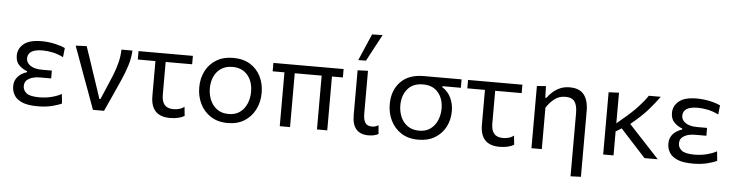

<svg xmlns="http://www.w3.org/2000/svg" viewBox="-54 -1061 5824 1524"><g transform="rotate(5 2858.0 -299.0)"><path d="M260.5 10Q181 10 136 -10Q91 -30 72.8 -62.2Q54.5 -94.5 54.5 -130.5Q54.5 -167.5 70.8 -192.5Q87 -217.5 110.2 -232Q133.5 -246.5 154 -252V-260Q120.5 -271 91 -299Q61.5 -327 61.5 -377Q61.5 -432 106.5 -469.8Q151.5 -507.5 248.5 -507.5Q301.5 -507.5 353.8 -496Q406 -484.5 436.5 -469L428.5 -396Q385 -417.5 342.8 -426.2Q300.5 -435 263.5 -435Q145 -435 145 -361Q145 -327.5 177.8 -304.8Q210.5 -282 272 -282H349.5V-219.5H260.5Q207.5 -219.5 172.8 -199.8Q138 -180 138 -140.5Q138 -107.5 165.5 -84.8Q193 -62 269.5 -62Q320.5 -62 367.2 -74.2Q414 -86.5 445 -104L452.5 -29Q427 -15.5 376.8 -2.8Q326.5 10 260.5 10Z M701.5 0Q684.5 -47 667 -95Q649.5 -142.5 633 -188L600.5 -276Q581 -330.5 560.5 -386.5Q540 -442 520.5 -496L608 -499.5Q623 -454.5 641.5 -400.5Q659.5 -346 678.5 -289.5Q697 -233 715 -181L745 -90.5H753.5L836.5 -286Q859 -342 871.5 -392.8Q884 -443.5 885.5 -496H973Q970 -434.5 951 -374.8Q932 -315 907 -259Q878 -194.5 848.8 -129.2Q819.5 -64 790 0Z M1316 11Q1162 11 1162 -150.5V-429H1021.5V-496H1454.5V-429H1243.5V-168.5Q1243.5 -114.5 1266.2 -87.8Q1289 -61 1338 -61Q1360 -61 1383 -67.2Q1406 -73.5 1423.5 -88L1431 -15.5Q1414.5 -4.5 1384.5 3.2Q1354.5 11 1316 11Z M1777 11Q1695.5 11 1639.5 -25.8Q1583.5 -62.5 1555 -122Q1526.5 -181.5 1526.5 -251Q1526.5 -325.5 1556.8 -383.5Q1587 -441.5 1642.8 -474.8Q1698.5 -508 1775.5 -508Q1855 -508 1910.2 -474Q1965.5 -440 1994.8 -381.8Q2024 -323.5 2024 -251Q2024 -177.5 1994 -118Q1964 -58.5 1908.8 -23.8Q1853.5 11 1777 11ZM1777 -61Q1831.5 -61 1867.5 -88Q1903.5 -115 1921.5 -158.5Q1939.5 -202 1939.5 -251Q1939.5 -335 1895.5 -385.5Q1851.5 -436 1776.5 -436Q1722.5 -436 1685.5 -411.2Q1648.5 -386.5 1629.8 -344.8Q1611 -303 1611 -251Q1611 -202 1629.2 -158.5Q1647.5 -115 1684.5 -88Q1721.5 -61 1777 -61Z M2190 0V-429H2096V-496H2655.5V-429H2568.5V0H2486.5V-429H2272V0Z M2896 11Q2834 11 2800.5 -25.5Q2767 -62 2767 -139.5V-496L2849.5 -499V-158.5Q2849.5 -110.5 2865 -85.8Q2880.5 -61 2919.5 -61Q2932.5 -61 2944.5 -64.2Q2956.5 -67.5 2970.5 -76L2976.5 -6.5Q2945 11 2896 11ZM2765 -577Q2788 -630.5 2811 -684Q2834 -737 2856.5 -789.5L2940.5 -791.5Q2911.5 -737.5 2883 -684.2Q2854.5 -631 2826.5 -578Z M3295 11Q3213.5 11 3157.8 -25.2Q3102 -61.5 3073.2 -121Q3044.5 -180.5 3044.5 -249.5Q3044.5 -361 3109.8 -428.5Q3175 -496 3293.5 -496H3595.5V-429H3448.5V-421Q3493.5 -393 3517 -344.5Q3540.5 -296 3540.5 -238Q3540.5 -168.5 3511 -112Q3481.5 -55.5 3426.2 -22.2Q3371 11 3295 11ZM3295 -61Q3349.5 -61 3385.5 -88Q3421.5 -115 3439.5 -158.2Q3457.5 -201.5 3457.5 -250Q3457.5 -329.5 3415 -379.5Q3372.5 -429.5 3294.5 -429.5Q3213.5 -429.5 3171.2 -378Q3129 -326.5 3129 -248.5Q3129 -200 3147.2 -157Q3165.5 -114 3202.5 -87.5Q3239.5 -61 3295 -61Z M3941.5 11Q3787.5 11 3787.5 -150.5V-429H3647V-496H4080V-429H3869V-168.5Q3869 -114.5 3891.8 -87.8Q3914.5 -61 3963.5 -61Q3985.5 -61 4008.5 -67.2Q4031.5 -73.5 4049 -88L4056.5 -15.5Q4040 -4.5 4010 3.2Q3980 11 3941.5 11Z M4524 195V-309.5Q4524 -369 4503 -399.5Q4482 -430 4428.5 -430Q4378 -430 4341.2 -400.8Q4304.5 -371.5 4278 -330V0H4195.5V-496L4267.5 -501L4270 -409H4279Q4295 -431.5 4320 -454.5Q4345 -477.5 4379 -492.8Q4413 -508 4457 -508Q4534.5 -508 4570.5 -462.5Q4606.5 -417 4606.5 -330.5V192Z M4767 0V-496L4849.5 -499.5V-255.5L4897 -296Q4963 -350 5010.2 -400.5Q5057.5 -451 5087.5 -496H5182.5Q5147 -446 5096.8 -388.5Q5046.5 -331 4960 -260L5046 -167.5Q5081.5 -129.5 5122 -86Q5162 -42.5 5201.5 0H5096Q5065.5 -33.5 5036.5 -65.2Q5007.5 -97 4977 -130L4895.5 -219.5L4849.5 -191V0Z M5481 10Q5401.5 10 5356.5 -10Q5311.5 -30 5293.2 -62.2Q5275 -94.5 5275 -130.5Q5275 -167.5 5291.2 -192.5Q5307.5 -217.5 5330.8 -232Q5354 -246.5 5374.5 -252V-260Q5341 -271 5311.5 -299Q5282 -327 5282 -377Q5282 -432 5327 -469.8Q5372 -507.5 5469 -507.5Q5522 -507.5 5574.2 -496Q5626.5 -484.5 5657 -469L5649 -396Q5605.5 -417.5 5563.2 -426.2Q5521 -435 5484 -435Q5365.5 -435 5365.5 -361Q5365.5 -327.5 5398.2 -304.8Q5431 -282 5492.5 -282H5570V-219.5H5481Q5428 -219.5 5393.2 -199.8Q5358.5 -180 5358.5 -140.5Q5358.5 -107.5 5386 -84.8Q5413.5 -62 5490 -62Q5541 -62 5587.8 -74.2Q5634.5 -86.5 5665.5 -104L5673 -29Q5647.5 -15.5 5597.2 -2.8Q5547 10 5481 10Z"/></g></svg>

Font: Heraclito
Style: Regular
Weight: 400
Designer: Kostas Bartsokas (font) & Cristiano Sobral (main changes)
Foundry: Kostas Bartsokas (font) & Cristiano Sobral (main changes)
Version: Version 1.00;July 8, 2020;FontCreator 13.0.0.2655 64-bit